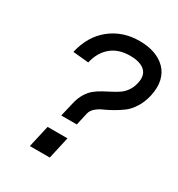

<svg xmlns="http://www.w3.org/2000/svg" viewBox="-167 -810 855 920"><g transform="rotate(30 260.5 -349.5)"><path d="M190.9 -202.1 209.5 -280.8Q216.8 -312.5 231.4 -336.4Q246.1 -360.4 263.9 -374.5Q281.7 -388.7 302.2 -399.9Q322.8 -411.1 342.8 -421.4Q362.8 -431.6 380.4 -443.4Q397.9 -455.1 411.6 -474.4Q425.3 -493.7 431.2 -519.5Q442.4 -567.4 416.3 -591.3Q390.1 -615.2 334 -615.2Q270.5 -615.2 230 -581.3Q189.5 -547.4 175.8 -486.8L88.9 -495.1Q111.3 -592.3 178.5 -645.8Q245.6 -699.2 338.9 -699.2Q384.8 -699.2 421.9 -686.3Q459 -673.3 483.9 -647.9Q508.8 -622.6 517.3 -585.2Q525.9 -547.9 515.1 -499.5Q505.9 -459 486.1 -428.2Q466.3 -397.5 443.6 -380.9Q420.9 -364.3 395.8 -350.1Q370.6 -335.9 349.6 -326.7Q328.6 -317.4 312.7 -303.5Q296.9 -289.6 292.5 -271.5L276.9 -202.1ZM133.8 0 161.6 -122.1H271.5L244.1 0Z"/></g></svg>

Font: HK Grotesk SmBold Legacy Italic
Style: Regular
Weight: 600
Italic angle: -13°
Designer: Alfredo Marco Pradil
Foundry: Hanken Design Co.
Version: Version 2.022;PS 002.022;hotconv 1.0.88;makeotf.lib2.5.64775